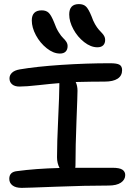

<svg xmlns="http://www.w3.org/2000/svg" viewBox="-20 -951 648 929"><path d="M451.2 -722.2Q419.4 -722.2 387.2 -747.3Q355 -772.5 335 -809.6Q314.9 -846.7 314.9 -880.9Q314.9 -931.2 361.8 -931.2Q383.8 -931.2 396.2 -919.2Q408.7 -907.2 422.9 -872.1Q430.2 -850.6 439.9 -833.7Q449.7 -816.9 457.8 -807.9Q465.8 -798.8 473.1 -791.3Q480.5 -783.7 484.6 -775.6Q488.8 -767.6 488.8 -757.8Q488.8 -741.2 479.2 -731.7Q469.7 -722.2 451.2 -722.2ZM270 -691.9Q238.3 -691.9 206.1 -717.5Q173.8 -743.2 153.8 -780.5Q133.8 -817.9 133.8 -852.1Q133.8 -900.9 182.1 -900.9Q203.6 -900.9 215.8 -888.9Q228 -877 242.2 -841.8Q251.5 -814.9 263.9 -795.2Q276.4 -775.4 285.4 -767.1Q294.4 -758.8 300.8 -749Q307.1 -739.3 307.1 -728Q307.1 -710.9 297.6 -701.4Q288.1 -691.9 270 -691.9ZM85 -42Q55.7 -42 40.3 -54Q24.9 -65.9 24.9 -85.9Q24.9 -119.1 62 -123Q152.8 -135.3 268.1 -138.2Q255.9 -161.6 255.9 -189.9Q255.9 -258.3 261.5 -377Q267.1 -495.6 267.1 -537.1V-548.8Q228.5 -545.9 167.7 -539.1Q106.9 -532.2 74.2 -532.2Q51.3 -532.2 38.6 -543Q25.9 -553.7 25.9 -571.8Q25.9 -587.4 38.1 -599.1Q50.3 -610.8 75.2 -615.2Q155.3 -628.9 276.1 -637Q397 -645 513.2 -645Q545.9 -645 558.3 -637.7Q570.8 -630.4 570.8 -611.8Q570.8 -584.5 549.1 -570.3Q527.3 -556.2 486.8 -556.2Q424.3 -556.2 346.2 -554.2Q355 -536.1 355 -512.2Q355 -490.2 350.1 -366.7Q345.2 -243.2 345.2 -149.9Q345.2 -147.9 344.7 -144.3Q344.2 -140.6 344.2 -139.2H523.9Q558.6 -139.2 572.3 -129.9Q585.9 -120.6 585.9 -104Q585.9 -81.5 565.2 -67.4Q544.4 -53.2 504.9 -53.2Q394 -53.2 250.7 -47.6Q107.4 -42 85 -42Z"/></svg>

Font: Shantell Sans Irregular
Style: Regular
Weight: 400
Designer: Stephen Nixon, Anya Danilova, Shantell Martin
Foundry: Arrow Type
Version: Version 1.006;[9816181b4]